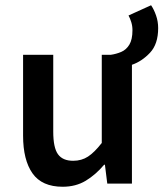

<svg xmlns="http://www.w3.org/2000/svg" viewBox="-20 -700 623 732"><path d="M219 12Q140 12 104 -39Q68 -90 68 -183V-491H183V-198Q183 -137 201 -112Q219 -87 259 -87Q291 -87 315.5 -103Q340 -119 368 -155V-491H402Q423 -494 442 -502Q461 -510 473 -529.5Q485 -549 485 -585Q485 -601 480.5 -615.5Q476 -630 470 -641L556 -680Q567 -664 575 -641Q583 -618 583 -593Q583 -532 552 -499Q521 -466 483 -453V0H389L380 -72H377Q345 -34 307 -11Q269 12 219 12Z"/></svg>

Font: Source Sans Pro SemiBold
Style: Regular
Weight: 600
Designer: Paul D. Hunt
Foundry: Adobe Systems Incorporated
Version: Version 2.045;hotconv 1.0.109;makeotfexe 2.5.65596